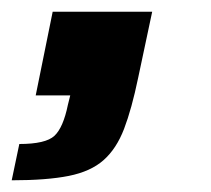

<svg xmlns="http://www.w3.org/2000/svg" viewBox="-41 -163 360 328"><path d="M-21 145 -8 83Q37 83 52 69Q67 55 75 16L79 0H20L49 -143H219L195 -30Q184 23 171 57Q158 91 136 110.5Q114 130 76.5 137.5Q39 145 -21 145Z"/></svg>

Font: Saira
Style: Bold Italic
Weight: 700
Italic angle: -12°
Designer: Hector Gatti with collaboration of the Omnibus-Type team
Foundry: Omnibus-Type
Version: Version 1.100; ttfautohint (v1.8.3)